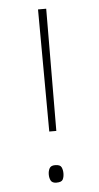

<svg xmlns="http://www.w3.org/2000/svg" viewBox="-48 -638 348 678"><g transform="rotate(-5 126.0 -299.5)"><path d="M115 -174 113 -607H142L140 -174ZM125 8Q110 8 105 -1Q100 -10 100 -23Q100 -35 105 -44.5Q110 -54 125 -54Q143 -54 147.5 -44.5Q152 -35 152 -23Q152 -10 147.5 -1Q143 8 125 8Z"/></g></svg>

Font: Noto Sans Syriac Thin
Style: Regular
Weight: 100
Designer: Patrick Giasson and the Monotype Design Team
Foundry: Monotype Imaging Inc.
Version: Version 2.000; ttfautohint (v1.8.3) -l 8 -r 50 -G 200 -x 14 